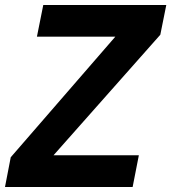

<svg xmlns="http://www.w3.org/2000/svg" viewBox="-41 -749 686 769"><path d="M-21 0H490.2L515.1 -127H173.3L601.1 -609.9L625 -729H132.3L106.9 -602.1H420.9L2 -119.1Z"/></svg>

Font: Hack
Style: Bold Oblique
Weight: 700
Italic angle: -12°
Monospace: yes
Designer: Christopher Simpkins
Foundry: Christopher Simpkins
Version: Version 2.010